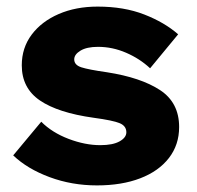

<svg xmlns="http://www.w3.org/2000/svg" viewBox="-20 -546 598 582"><path d="M20 -75 105 -177Q138 -144 188 -125Q238 -106 284 -106Q322 -106 342.5 -117.5Q363 -129 363 -145Q363 -164 343 -172.5Q323 -181 264 -189Q156 -204 101 -241.5Q46 -279 46 -348Q46 -401 76 -441Q106 -481 158 -503.5Q210 -526 276 -526Q356 -526 417.5 -502Q479 -478 520 -442L435 -339Q404 -368 362.5 -386Q321 -404 277 -404Q243 -404 224 -392.5Q205 -381 205 -366Q205 -349 226.5 -342Q248 -335 304 -327Q407 -311 465 -273Q523 -235 523 -161Q523 -107 492 -67Q461 -27 405 -5.5Q349 16 274 16Q198 16 130.5 -9Q63 -34 20 -75Z"/></svg>

Font: Wix Madefor Display ExtraBold
Style: Regular
Weight: 800
Designer: Dalton Maag Ltd
Foundry: Dalton Maag Ltd
Version: Version 3.100